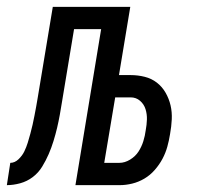

<svg xmlns="http://www.w3.org/2000/svg" viewBox="-63 -540 583 560"><path d="M157 0 232 -455H153L118 -244Q115 -225 111.5 -205.5Q108 -186 103.5 -167Q99 -148 93 -128.5Q87 -109 79 -90.5Q71 -72 60 -54Q49 -36 32.5 -23.5Q16 -11 -4 -5.5Q-24 0 -43 0L-33 -65Q-20 -65 -9 -75.5Q2 -86 8 -98.5Q14 -111 18 -124Q22 -137 25.5 -150Q29 -163 32 -176Q35 -189 37.5 -202.5Q40 -216 42.5 -229Q45 -242 47 -255L91 -520H317L284 -321H318Q339 -321 359 -316Q379 -311 394.5 -299Q410 -287 420 -269.5Q430 -252 434.5 -232.5Q439 -213 438 -192Q437 -171 433 -149Q430 -130 425 -112Q420 -94 411 -77Q402 -60 388.5 -44.5Q375 -29 358 -19Q341 -9 322.5 -4.5Q304 0 286 0ZM285 -65Q301 -65 316.5 -74.5Q332 -84 341 -98Q350 -112 355 -128Q360 -144 362 -160Q365 -176 365.5 -191.5Q366 -207 361.5 -221.5Q357 -236 345.5 -246Q334 -256 318 -256H273L241 -65Z"/></svg>

Font: Iosevka Term Curly Oblique
Style: Regular
Weight: 400
Italic angle: -9°
Designer: Belleve Invis
Foundry: Belleve Invis
Version: Version 32.3.0